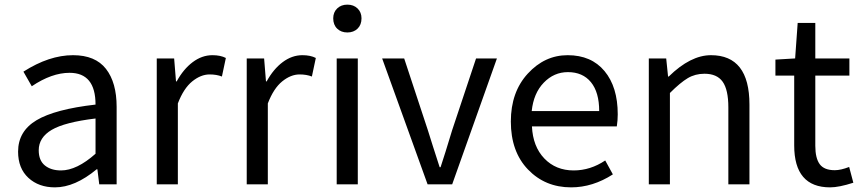

<svg xmlns="http://www.w3.org/2000/svg" viewBox="-20 -795 3714 828"><path d="M217 13Q147 13 102.5 -28Q58 -69 58 -141Q58 -229 137.5 -276.5Q217 -324 392 -344Q392 -481 280 -481Q203 -481 117 -423L81 -486Q192 -557 295 -557Q391 -557 437 -498Q483 -439 483 -334V0H408L400 -65H397Q303 13 217 13ZM243 -60Q311 -60 392 -132V-284Q259 -268 203 -235Q147 -202 147 -147Q147 -103 173.5 -81.5Q200 -60 243 -60Z M656 0V-543H731L739 -444H742Q771 -497 811 -527Q851 -557 896 -557Q931 -557 954 -545L937 -465Q914 -474 884 -474Q846 -474 809 -444Q772 -414 747 -349V0Z M1044 0V-543H1119L1127 -444H1130Q1159 -497 1199 -527Q1239 -557 1284 -557Q1319 -557 1342 -545L1325 -465Q1302 -474 1272 -474Q1234 -474 1197 -444Q1160 -414 1135 -349V0Z M1432 0V-543H1523V0ZM1417 -716Q1417 -742 1434 -758.5Q1451 -775 1478 -775Q1505 -775 1522 -758.5Q1539 -742 1539 -716Q1539 -688 1522 -671.5Q1505 -655 1478 -655Q1451 -655 1434 -671.5Q1417 -688 1417 -716Z M1824 0 1628 -543H1723L1825 -234Q1829 -221 1847.5 -162.5Q1866 -104 1876 -74H1880Q1898 -128 1930 -234L2033 -543H2123L1930 0Z M2443 13Q2331 13 2257 -64Q2183 -141 2183 -271Q2183 -398 2256 -477.5Q2329 -557 2428 -557Q2530 -557 2587 -488.5Q2644 -420 2644 -302Q2644 -276 2640 -250H2274Q2278 -163 2327.5 -111.5Q2377 -60 2454 -60Q2526 -60 2590 -103L2623 -43Q2536 13 2443 13ZM2273 -316H2564Q2564 -397 2528.5 -440.5Q2493 -484 2429 -484Q2369 -484 2325 -438.5Q2281 -393 2273 -316Z M2778 0V-543H2853L2861 -465H2864Q2958 -557 3046 -557Q3212 -557 3212 -344V0H3121V-332Q3121 -408 3096.5 -442.5Q3072 -477 3018 -477Q2978 -477 2946 -458Q2914 -439 2869 -394V0Z M3560 13Q3405 13 3405 -168V-469H3324V-538L3409 -543L3420 -696H3496V-543H3643V-469H3496V-166Q3496 -113 3515 -87Q3534 -61 3580 -61Q3606 -61 3642 -75L3660 -7Q3598 13 3560 13Z"/></svg>

Font: Noto Sans SC
Style: Regular
Weight: 400
Designer: Ryoko NISHIZUKA  (kana, bopomofo & ideographs); Paul D. Hunt (Latin, Greek & Cyrillic); Sandoll Communications , Soo-you
Foundry: Adobe
Version: Version 2.002;hotconv 1.0.116;makeotfexe 2.5.65601